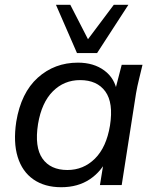

<svg xmlns="http://www.w3.org/2000/svg" viewBox="-20 -774 645 803"><path d="M236 9Q167 9 120 -23.5Q73 -56 54 -117.5Q35 -179 48 -265Q68 -386 138 -449Q208 -512 306 -512Q372 -512 416.5 -479Q461 -446 470 -388L459 -387L489 -503H576Q569 -473 561.5 -443Q554 -413 549 -384L489 0H398L417 -117H432Q406 -58 356 -24.5Q306 9 236 9ZM262 -63Q329 -63 377 -110.5Q425 -158 440 -249Q455 -344 420.5 -391.5Q386 -439 315 -439Q248 -439 201 -392Q154 -345 139 -255Q124 -159 157.5 -111Q191 -63 262 -63ZM302 -552 214 -754H274L348 -610L456 -754H517L386 -552Z"/></svg>

Font: Mulish ExtraLight Medium
Style: Italic
Weight: 500
Italic angle: -9°
Version: Version 3.603